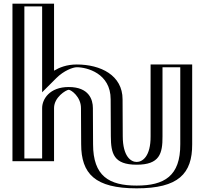

<svg xmlns="http://www.w3.org/2000/svg" viewBox="-20 -880 1117 1048"><path d="M250 -860V-459C290 -499 343 -528 399 -528C493 -528 624 -481 624 -338L625 -136C625.5 -35 652 4 726 4C800 4 827.6 -35 827 -136V-528H1004V-93C1004.9 79 918 148 726 148C534 148 448 79 448 -93L447 -290C447 -341 412 -390 355 -390C302 -390 250 -341 250 -290V0H73V-860ZM235 -845H88V-15H235V-290C235 -350.4 293.9 -405 355 -405C422 -405 462 -347.2 462 -290L463 -93.1C463 70.6 538.9 133 726 133C913.2 133 989.9 70.5 989 -92.9L989 -513H842V-136C842.6 -32.3 810 19 726 19C641.8 19 610.5 -32.3 610 -135.9L609 -337.9C609 -468.6 490.1 -513 399 -513C348.3 -513 298.6 -486.4 260.6 -448.4L235 -422.8ZM235 -845V-422.8L260.6 -448.4C298.6 -486.4 348.3 -513 399 -513C490.1 -513 609 -468.6 609 -337.9L610 -135.9C610.5 -32.3 641.8 19 726 19C810 19 842.6 -32.3 842 -136V-513H989L989 -92.9C989.9 70.5 913.2 133 726 133C538.9 133 463 70.6 463 -93.1L462 -290C462 -347.2 422 -405 355 -405C293.9 -405 235 -350.4 235 -290V-15H88V-845ZM250 -860H73V0H250V-290C250 -341.1 301.9 -390 355 -390C412 -390 447 -341.1 447 -289.9L448 -93.1C448 78.9 534.1 148 726 148C917.9 148 1004.9 78.7 1004 -92.9L1004 -528H827L827 -135.9C827.6 -35.3 799.6 4 726 4C652.3 4 625.5 -35.2 625 -136L624 -337.9C624 -481 493 -528 399 -528C343 -528 290 -499 250 -459ZM210 -845V-376.3L287.4 -453.7C328.4 -494.7 378.4 -513 399 -513C453.7 -513 584 -480.3 584 -338L585 -136C585.5 -41.4 600.6 19 726 19C851.3 19 867.6 -41.4 867 -136V-513H964V-93C964.9 81.1 876.9 133 726 133C575.1 133 488 81.1 488 -93L487 -290C487 -336 466.1 -405 355 -405C250.1 -405 210 -338.2 210 -290V-15H113V-845ZM275 -860H48V0H275V-290C275 -349.4 339.9 -388.9 355.1 -390C368.3 -389.9 422 -351.6 422 -290L423 -93.1C423 68.4 498.4 148 726 148C953.6 148 1029.8 68.3 1029 -92.9V-528H802V-136C802.7 -25.9 757.4 4 726 4C694.5 4 650.5 -25.9 650 -136L649 -337.9C649 -469.3 529.2 -528 399 -528C343.6 -528 304.1 -511.5 275 -494.2Z"/></svg>

Font: Hussar Outliner
Style: Regular
Weight: 700
Foundry: Cannot Into Space Fonts
Version: Version 0.92